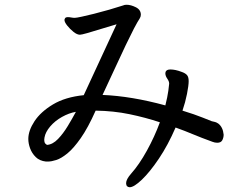

<svg xmlns="http://www.w3.org/2000/svg" viewBox="-20 -735 1040 807"><path d="M411 -336Q532 -331 675 -292Q684 -328 687.5 -353.5Q691 -379 691 -383V-384Q691 -393 683 -404.5Q675 -416 675 -427Q675 -429 676 -433Q680 -443 696 -443Q717 -443 743 -433Q758 -428 765.5 -420Q773 -412 773 -394Q773 -376 766 -340.5Q759 -305 747 -270Q799 -254 832.5 -240.5Q866 -227 870 -225.5Q874 -224 881 -223Q888 -222 897 -216Q917 -201 920 -169Q920 -157 914.5 -146Q909 -135 893 -135Q883 -135 873 -139Q826 -156 791.5 -170.5Q757 -185 718 -199Q686 -125 648 -68.5Q610 -12 576.5 20Q543 52 525 52Q519 52 513 47Q510 40 510 35Q510 19 531 -5Q565 -43 597.5 -102Q630 -161 652 -221Q592 -241 524.5 -255Q457 -269 382 -270Q350 -198 319.5 -154.5Q289 -111 263 -90Q237 -69 216.5 -62.5Q196 -56 182 -56H174H173Q146 -59 130 -75Q114 -91 106.5 -111.5Q99 -132 99 -151Q99 -186 125 -225.5Q151 -265 202.5 -296Q254 -327 332 -335L470 -633L347 -596Q322 -589 316 -589Q316 -589 316 -589Q304 -589 289 -601Q274 -613 262.5 -627.5Q251 -642 251 -651Q251 -655 254 -659Q257 -663 264.5 -663Q272 -663 279.5 -661.5Q287 -660 294 -660Q301 -660 324 -665Q347 -670 375 -677Q442 -694 497 -712Q503 -715 512 -715Q530 -715 551 -704.5Q572 -694 572 -673Q572 -665 567 -657Q560 -647 543 -615Q514 -559 464 -450ZM166 -149Q166 -136 170.5 -131.5Q175 -127 178 -126Q202 -128 224 -151Q246 -174 265 -205.5Q284 -237 299 -265Q270 -260 240.5 -243.5Q211 -227 191 -203.5Q171 -180 167 -157Q167 -155 166.5 -152.5Q166 -150 166 -149Z"/></svg>

Font: Moon Stars Kai
Style: Bold
Weight: 700
Designer: GuiWonder
Version: Version 1.101